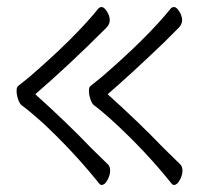

<svg xmlns="http://www.w3.org/2000/svg" viewBox="-20 -509 570 544"><path d="M491 -43Q497 -37 497 -25Q497 -13 489.5 1Q482 15 473 15Q469 15 466 11Q394 -79 304 -162Q268 -195 246 -211Q240 -216 236 -228.5Q232 -241 232 -251.5Q232 -262 236 -265L266 -289Q395 -400 464 -485Q467 -489 473.5 -489Q480 -489 488 -476.5Q496 -464 496 -452Q496 -440 486 -430L444 -388Q350 -298 285 -242Q374 -162 444 -89ZM286 -43Q292 -37 292 -25Q292 -13 284.5 1Q277 15 268 15Q264 15 261 11Q189 -79 100 -162Q63 -195 41 -211Q35 -216 31 -228.5Q27 -241 27 -251.5Q27 -262 31 -265L61 -289Q190 -400 259 -485Q262 -489 268.5 -489Q275 -489 283 -476.5Q291 -464 291 -452Q291 -440 281 -430Q174 -323 80 -242Q169 -162 239 -89Z"/></svg>

Font: ToneOZ-Pinyin-WenKai-Light
Style: Light
Weight: 300
Designer: Fontworks Inc.
Foundry: ToneOZ
Version: Version 0.240331